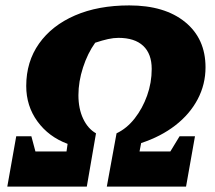

<svg xmlns="http://www.w3.org/2000/svg" viewBox="-20 -690 796 710"><path d="M7 0 40 -186H96L111 -130H226L230 -158Q160 -184 118.5 -241Q77 -298 77 -372Q77 -462 124.5 -529Q172 -596 257.5 -633Q343 -670 458 -670Q589 -670 664.5 -608.5Q740 -547 740 -441Q740 -378 711 -323Q682 -268 628.5 -226.5Q575 -185 502 -161L496 -130H610L644 -186H701L668 0H375L411 -197Q449 -215 478 -252Q507 -289 524 -336.5Q541 -384 541 -435Q541 -491 509.5 -520.5Q478 -550 418 -550Q400 -550 379.5 -545.5Q359 -541 332 -532Q304 -493 287 -440.5Q270 -388 270 -338Q270 -288 287.5 -251Q305 -214 335 -197L301 0Z"/></svg>

Font: Piazzolla ExtraBold
Style: Italic
Weight: 800
Italic angle: -11.3°
Designer: Juan Pablo del Peral
Foundry: Huerta Tipografica
Version: Version 1.330